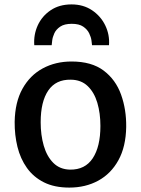

<svg xmlns="http://www.w3.org/2000/svg" viewBox="-20 -843 639 871"><path d="M294.5 8Q226.5 8 179 -16Q131.5 -40 102 -81.5Q72.5 -123 59.2 -176.8Q46 -230.5 46.5 -290Q48 -379.5 82 -440.5Q116 -501.5 174 -532.8Q232 -564 304.5 -564Q395.5 -564 450.2 -522.8Q505 -481.5 529.2 -413.8Q553.5 -346 552.5 -267Q551 -177.5 517.2 -116.2Q483.5 -55 425.8 -23.5Q368 8 294.5 8ZM297.5 -73.5Q366 -72.5 400.8 -125.2Q435.5 -178 435.5 -271.5Q435.5 -329.5 421.5 -376.8Q407.5 -424 377.8 -452.5Q348 -481 301.5 -481.5Q233.5 -483 199 -432.5Q164.5 -382 164.5 -288.5Q164.5 -230.5 178.5 -182Q192.5 -133.5 222 -104Q251.5 -74.5 297.5 -73.5ZM304.5 -823Q358 -823 397.5 -796.5Q437 -770 457.5 -727.8Q478 -685.5 474.5 -638H397.5Q397 -643.5 395 -659Q393 -674.5 384.5 -692Q376 -709.5 357.5 -722.2Q339 -735 305.5 -735Q272 -735 253.2 -722.2Q234.5 -709.5 226.5 -692Q218.5 -674.5 216.8 -659Q215 -643.5 214.5 -638H135.5Q132 -685.5 151.2 -727.8Q170.5 -770 209.8 -796.5Q249 -823 304.5 -823Z"/></svg>

Font: Koeln Type Sans
Style: Regular
Weight: 400
Designer: Eben Sorkin
Foundry: Eben Sorkin
Version: Version 2.001